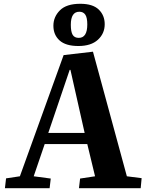

<svg xmlns="http://www.w3.org/2000/svg" viewBox="-20 -994 773 1014"><path d="M471 -721 650 -63 728 -53 723 0H397L403 -51L482 -63L441 -233H216L158 -63L248 -51L242 0H6L12 -52L85 -63L316 -703ZM235 -292H427L352 -625H348ZM394 -751Q327 -751 294.5 -780.5Q262 -810 262 -858Q262 -905 296.5 -939.5Q331 -974 404 -974Q470 -974 501.5 -943.5Q533 -913 533 -866Q533 -817 497 -784Q461 -751 394 -751ZM396 -794Q441 -794 441 -865Q441 -901 430.5 -916.5Q420 -932 399 -932Q354 -932 354 -863Q354 -827 363.5 -810.5Q373 -794 396 -794Z"/></svg>

Font: Literata 36pt
Style: Bold Italic
Weight: 700
Italic angle: -2°
Designer: Latin by Veronika Burian and Jose Scaglione. Greek by Irene Vlachou. Cyrillic by Vera Evstafieva
Foundry: TypeTogether
Version: Version 3.002